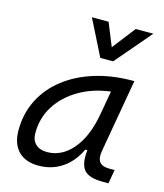

<svg xmlns="http://www.w3.org/2000/svg" viewBox="-116 -863 819 961"><g transform="rotate(15 293.0 -382.5)"><path d="M173.3 10.3Q105.5 10.3 68.6 -27.8Q31.7 -65.9 31.7 -135.3Q31.7 -223.1 68.4 -294.7Q105 -366.2 170.9 -417Q236.8 -467.8 325.7 -495.1Q414.6 -522.5 519 -522.5H528.3L462.4 -145Q455.1 -105.5 469 -86.2Q482.9 -66.9 522.9 -66.9H547.9L535.2 4.9H504.4Q433.6 4.9 408 -25.6Q382.3 -56.2 390.6 -127.9H379.9Q348.6 -61.5 295.4 -25.6Q242.2 10.3 173.3 10.3ZM197.3 -66.4Q272.9 -66.4 329.3 -132.3Q385.7 -198.2 407.2 -319.3L428.7 -441.9Q337.4 -430.2 267.1 -389.2Q196.8 -348.1 156.7 -285.2Q116.7 -222.2 116.7 -144Q116.7 -106.9 137.9 -86.7Q159.2 -66.4 197.3 -66.4ZM333.5 -590.8 240.2 -776.4H326.7L375 -657.2L467.3 -776.4H558.6L399.9 -590.8Z"/></g></svg>

Font: Cascadia Code NF SemiLight
Style: Italic
Weight: 350
Italic angle: -10°
Monospace: yes
Designer: Aaron Bell
Foundry: Saja Typeworks
Version: Version 2404.023; ttfautohint (v1.8.4)